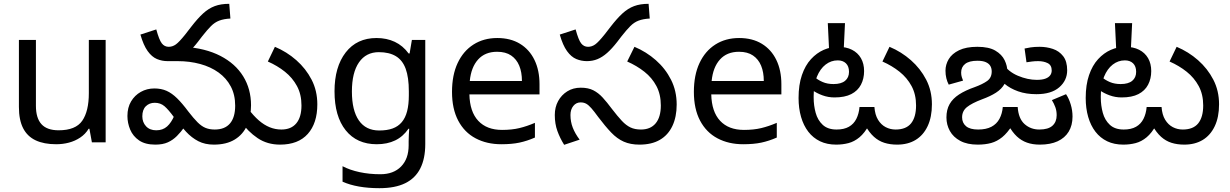

<svg xmlns="http://www.w3.org/2000/svg" viewBox="-20 -745 6436 1005"><path d="M533 -536V0H461L448 -71H444Q427 -43 400 -25Q373 -7 341 1.5Q309 10 274 10Q210 10 166.5 -10.5Q123 -31 101 -74Q79 -117 79 -185V-536H168V-191Q168 -127 197 -95Q226 -63 287 -63Q376 -63 410.5 -113Q445 -163 445 -257V-536Z M1446 12Q1379 12 1328.5 -22Q1278 -56 1239 -111L1279 -176Q1307 -139 1334.5 -115Q1362 -91 1391.5 -79Q1421 -67 1453 -67Q1504 -67 1531 -99.5Q1558 -132 1558 -193Q1558 -251 1534.5 -294.5Q1511 -338 1471.5 -369.5Q1432 -401 1382 -423L1419 -500Q1481 -474 1531 -430Q1581 -386 1611 -328Q1641 -270 1641 -199Q1641 -100 1591 -44Q1541 12 1446 12ZM1099 12Q1053 12 1018 -6Q983 -24 953.5 -56Q924 -88 891 -131Q862 -171 841 -189Q820 -207 790 -207Q762 -207 743.5 -189Q725 -171 725 -136Q725 -105 744.5 -84Q764 -63 798 -63Q832 -63 854.5 -83Q877 -103 893 -141L946 -81Q927 -54 906 -33Q885 -12 858.5 0Q832 12 793 12Q740 12 708 -10Q676 -32 661.5 -66.5Q647 -101 647 -138Q647 -182 666 -214Q685 -246 717 -264Q749 -282 788 -282Q824 -282 852 -269.5Q880 -257 907 -230.5Q934 -204 966 -161Q993 -126 1014 -105Q1035 -84 1056 -75.5Q1077 -67 1104 -67Q1157 -67 1184 -99Q1211 -131 1211 -192Q1211 -249 1188 -292.5Q1165 -336 1124 -365.5Q1083 -395 1028 -410Q973 -425 910 -425H861L944 -500Q1055 -493 1133.5 -452.5Q1212 -412 1253 -345.5Q1294 -279 1294 -194Q1294 -135 1273 -88Q1252 -41 1208.5 -14.5Q1165 12 1099 12ZM857 -425Q828 -425 801.5 -436Q775 -447 753 -477.5Q731 -508 715 -564L798 -591Q813 -536 827 -518Q841 -500 863 -500Q883 -500 900.5 -512.5Q918 -525 950 -565L981 -605Q1015 -649 1043.5 -675Q1072 -701 1104 -713Q1136 -725 1180 -725L1186 -648Q1151 -646 1127.5 -637Q1104 -628 1084.5 -608.5Q1065 -589 1039 -556L1016 -526Q988 -490 963 -468Q938 -446 912.5 -435.5Q887 -425 857 -425Z M1951 -546Q2004 -546 2046.5 -526Q2089 -506 2119 -465H2124L2136 -536H2206V9Q2206 85 2180 136.5Q2154 188 2101 214Q2048 240 1966 240Q1908 240 1859.5 231.5Q1811 223 1773 206V125Q1811 145 1862 156Q1913 167 1971 167Q2040 167 2079.5 126.5Q2119 86 2119 16V-5Q2119 -17 2120 -39.5Q2121 -62 2122 -71H2118Q2090 -30 2048.5 -10Q2007 10 1952 10Q1848 10 1789.5 -63Q1731 -136 1731 -267Q1731 -395 1789.5 -470.5Q1848 -546 1951 -546ZM1963 -472Q1896 -472 1859 -418.5Q1822 -365 1822 -266Q1822 -167 1858.5 -114.5Q1895 -62 1965 -62Q2006 -62 2035 -72.5Q2064 -83 2083 -105.5Q2102 -128 2111 -163Q2120 -198 2120 -246V-267Q2120 -340 2103.5 -385Q2087 -430 2052 -451Q2017 -472 1963 -472Z M2583 -546Q2652 -546 2701.5 -516Q2751 -486 2777.5 -431.5Q2804 -377 2804 -304V-251H2437Q2439 -160 2483.5 -112.5Q2528 -65 2608 -65Q2659 -65 2698.5 -74.5Q2738 -84 2780 -102V-25Q2739 -7 2699 1.5Q2659 10 2604 10Q2528 10 2469.5 -21Q2411 -52 2378.5 -113.5Q2346 -175 2346 -264Q2346 -352 2375.5 -415Q2405 -478 2458.5 -512Q2512 -546 2583 -546ZM2582 -474Q2519 -474 2482.5 -433.5Q2446 -393 2439 -321H2712Q2712 -367 2698 -401Q2684 -435 2655.5 -454.5Q2627 -474 2582 -474Z M3052 -425Q3023 -425 2996.5 -436Q2970 -447 2948 -477.5Q2926 -508 2910 -564L2993 -591Q3008 -536 3022 -518Q3036 -500 3058 -500Q3078 -500 3095.5 -512.5Q3113 -525 3145 -565L3176 -605Q3210 -649 3238.5 -675Q3267 -701 3299 -713Q3331 -725 3375 -725L3381 -648Q3346 -646 3322.5 -637Q3299 -628 3279.5 -608.5Q3260 -589 3234 -556L3211 -526Q3183 -490 3158 -468Q3133 -446 3107.5 -435.5Q3082 -425 3052 -425ZM3327 12Q3280 12 3245 -3.5Q3210 -19 3179 -51.5Q3148 -84 3111 -133Q3090 -162 3075.5 -178.5Q3061 -195 3048.5 -202Q3036 -209 3019 -209Q2996 -209 2981 -190.5Q2966 -172 2966 -143Q2966 -108 2978 -77Q2990 -46 3014 -14L2933 13Q2911 -22 2897.5 -59.5Q2884 -97 2884 -143Q2884 -184 2901.5 -216Q2919 -248 2949.5 -267Q2980 -286 3020 -286Q3059 -286 3085.5 -272.5Q3112 -259 3134.5 -234.5Q3157 -210 3183 -175Q3213 -136 3235 -112.5Q3257 -89 3280 -78Q3303 -67 3335 -67Q3385 -67 3412 -99.5Q3439 -132 3439 -193Q3439 -251 3416 -294.5Q3393 -338 3353 -369.5Q3313 -401 3263 -423L3301 -500Q3363 -474 3413 -430Q3463 -386 3492.5 -327.5Q3522 -269 3522 -198Q3522 -133 3499.5 -85.5Q3477 -38 3434 -13Q3391 12 3327 12Z M3849 -546Q3918 -546 3967.5 -516Q4017 -486 4043.5 -431.5Q4070 -377 4070 -304V-251H3703Q3705 -160 3749.5 -112.5Q3794 -65 3874 -65Q3925 -65 3964.5 -74.5Q4004 -84 4046 -102V-25Q4005 -7 3965 1.5Q3925 10 3870 10Q3794 10 3735.5 -21Q3677 -52 3644.5 -113.5Q3612 -175 3612 -264Q3612 -352 3641.5 -415Q3671 -478 3724.5 -512Q3778 -546 3849 -546ZM3848 -474Q3785 -474 3748.5 -433.5Q3712 -393 3705 -321H3978Q3978 -367 3964 -401Q3950 -435 3921.5 -454.5Q3893 -474 3848 -474Z M4676 12Q4639 12 4609 2.5Q4579 -7 4554.5 -29Q4530 -51 4508 -90L4529 -91Q4506 -49 4479 -26.5Q4452 -4 4421.5 4Q4391 12 4357 12Q4309 12 4272.5 -5.5Q4236 -23 4211 -55.5Q4186 -88 4173 -133Q4160 -178 4160 -232Q4160 -301 4177.5 -352Q4195 -403 4225 -435.5Q4255 -468 4291.5 -484Q4328 -500 4366 -500Q4409 -500 4439.5 -484.5Q4470 -469 4486.5 -440.5Q4503 -412 4503 -373Q4503 -333 4486.5 -301.5Q4470 -270 4436 -252.5Q4402 -235 4348 -235Q4315 -235 4285 -246Q4255 -257 4232.5 -273Q4210 -289 4197 -304L4221 -366Q4229 -355 4245.5 -340.5Q4262 -326 4286.5 -315.5Q4311 -305 4343 -305Q4383 -305 4403.5 -322Q4424 -339 4424 -369Q4424 -398 4408 -413.5Q4392 -429 4365 -429Q4330 -429 4301.5 -407Q4273 -385 4256 -343.5Q4239 -302 4239 -242V-234Q4239 -193 4249.5 -154.5Q4260 -116 4286.5 -91.5Q4313 -67 4359 -67Q4398 -67 4423.5 -81.5Q4449 -96 4462.5 -123Q4476 -150 4479 -185H4557Q4560 -144 4576 -118Q4592 -92 4616 -79.5Q4640 -67 4668 -67Q4723 -67 4749 -99.5Q4775 -132 4775 -193Q4775 -251 4751.5 -294.5Q4728 -338 4688.5 -369.5Q4649 -401 4599 -423L4636 -500Q4698 -474 4748 -430Q4798 -386 4828 -328Q4858 -270 4858 -199Q4858 -132 4835.5 -84.5Q4813 -37 4772.5 -12.5Q4732 12 4676 12ZM4403 -624 4396 -478H4320L4313 -624Z M5423 12Q5385 12 5355.5 1.5Q5326 -9 5302.5 -31Q5279 -53 5259 -89L5279 -90Q5253 -49 5226 -27Q5199 -5 5168 3.5Q5137 12 5098 12Q5043 12 5006.5 -7.5Q4970 -27 4952 -59.5Q4934 -92 4934 -130Q4934 -171 4950.5 -200Q4967 -229 5000 -250.5Q5033 -272 5082 -289Q5123 -304 5147 -321Q5171 -338 5171 -371Q5171 -387 5164 -399.5Q5157 -412 5140.5 -419.5Q5124 -427 5096 -427Q5053 -427 5032 -410.5Q5011 -394 5011 -365Q5011 -352 5014.5 -341Q5018 -330 5021 -323L4946 -302Q4938 -317 4933.5 -335.5Q4929 -354 4929 -375Q4929 -407 4946 -435.5Q4963 -464 5000 -482Q5037 -500 5096 -500Q5156 -500 5190 -480Q5224 -460 5238.5 -430Q5253 -400 5253 -370Q5253 -332 5238 -305.5Q5223 -279 5193.5 -260Q5164 -241 5120 -225Q5067 -205 5041.5 -184.5Q5016 -164 5016 -131Q5016 -102 5036.5 -84.5Q5057 -67 5100 -67Q5142 -67 5169.5 -81.5Q5197 -96 5211.5 -123Q5226 -150 5229 -185H5307Q5311 -124 5343 -95.5Q5375 -67 5420 -67Q5467 -67 5489 -87Q5511 -107 5511 -142Q5511 -165 5504 -184Q5497 -203 5486 -221L5560 -252Q5575 -230 5584.5 -198.5Q5594 -167 5594 -135Q5594 -89 5574 -56Q5554 -23 5516 -5.5Q5478 12 5423 12ZM5566 -377Q5566 -324 5524.5 -288Q5483 -252 5405 -252Q5351 -252 5309 -267Q5267 -282 5238 -306.5Q5209 -331 5192 -357L5228 -414Q5257 -370 5308 -348.5Q5359 -327 5407 -327Q5434 -327 5451 -333Q5468 -339 5476.5 -350Q5485 -361 5485 -376Q5485 -404 5464 -414.5Q5443 -425 5414 -425Q5396 -425 5381 -423Q5366 -421 5353 -419L5343 -491Q5355 -494 5375 -497Q5395 -500 5422 -500Q5458 -500 5491 -489Q5524 -478 5545 -451Q5566 -424 5566 -377Z M6179 12Q6142 12 6112 2.5Q6082 -7 6057.5 -29Q6033 -51 6011 -90L6032 -91Q6009 -49 5982 -26.5Q5955 -4 5924.5 4Q5894 12 5860 12Q5812 12 5775.5 -5.5Q5739 -23 5714 -55.5Q5689 -88 5676 -133Q5663 -178 5663 -232Q5663 -301 5680.5 -352Q5698 -403 5728 -435.5Q5758 -468 5794.5 -484Q5831 -500 5869 -500Q5912 -500 5942.5 -484.5Q5973 -469 5989.5 -440.5Q6006 -412 6006 -373Q6006 -333 5989.5 -301.5Q5973 -270 5939 -252.5Q5905 -235 5851 -235Q5818 -235 5788 -246Q5758 -257 5735.5 -273Q5713 -289 5700 -304L5724 -366Q5732 -355 5748.5 -340.5Q5765 -326 5789.5 -315.5Q5814 -305 5846 -305Q5886 -305 5906.5 -322Q5927 -339 5927 -369Q5927 -398 5911 -413.5Q5895 -429 5868 -429Q5833 -429 5804.5 -407Q5776 -385 5759 -343.5Q5742 -302 5742 -242V-234Q5742 -193 5752.5 -154.5Q5763 -116 5789.5 -91.5Q5816 -67 5862 -67Q5901 -67 5926.5 -81.5Q5952 -96 5965.5 -123Q5979 -150 5982 -185H6060Q6063 -144 6079 -118Q6095 -92 6119 -79.5Q6143 -67 6171 -67Q6226 -67 6252 -99.5Q6278 -132 6278 -193Q6278 -251 6254.5 -294.5Q6231 -338 6191.5 -369.5Q6152 -401 6102 -423L6139 -500Q6201 -474 6251 -430Q6301 -386 6331 -328Q6361 -270 6361 -199Q6361 -132 6338.5 -84.5Q6316 -37 6275.5 -12.5Q6235 12 6179 12ZM5906 -624 5899 -478H5823L5816 -624Z"/></svg>

Font: telugu115
Style: Regular
Weight: 400
Designer: Jelle Bosma - Monotype Design Team
Foundry: Monotype Imaging Inc.
Version: Version 2.003